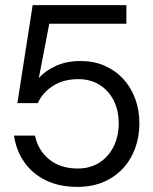

<svg xmlns="http://www.w3.org/2000/svg" viewBox="-20 -720 599 752"><path d="M283 12Q211 12 158 -14.5Q105 -41 74 -86.5Q43 -132 35 -189H117Q129 -131 173 -95.5Q217 -60 284 -60Q334 -60 370 -83.5Q406 -107 425.5 -147Q445 -187 445 -236Q445 -288 425 -327Q405 -366 369.5 -388Q334 -410 287 -410Q229 -410 188 -384Q147 -358 128 -316H48L108 -700H475V-627H173L132 -414Q157 -443 199 -462Q241 -481 296 -481Q348 -481 390 -462.5Q432 -444 462.5 -411Q493 -378 509.5 -333.5Q526 -289 526 -237Q526 -186 510 -141Q494 -96 462.5 -61.5Q431 -27 386 -7.5Q341 12 283 12Z"/></svg>

Font: DM Sans 36pt
Style: Regular
Weight: 400
Designer: Colophon Foundry, Jonny Pinhorn
Foundry: Colophon Foundry
Version: Version 4.004;gftools[0.9.30]